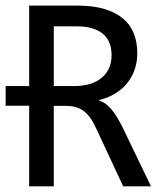

<svg xmlns="http://www.w3.org/2000/svg" viewBox="-20 -658 590 678"><path d="M513.2 0H415L319.8 -204.1Q309.1 -227.5 297.9 -242.9Q286.6 -258.3 273.7 -267.3Q260.7 -276.4 245.4 -280.3Q230 -284.2 210.9 -284.2H169.9V0H83V-284.7H0V-354H83V-638.2H253.9Q309.6 -638.2 349.6 -626Q389.6 -613.8 415.3 -591.8Q440.9 -569.8 452.9 -538.8Q464.8 -507.8 464.8 -470.2Q464.8 -440.4 456.1 -413.8Q447.3 -387.2 429.9 -365.5Q412.6 -343.8 387 -327.9Q361.3 -312 328.1 -304.2Q355 -294.9 373.8 -271.7Q392.6 -248.5 412.1 -210ZM374 -462.9Q374 -514.2 342 -539.6Q310.1 -564.9 252 -564.9H169.9V-354H240.2Q271 -354 295.7 -361.1Q320.3 -368.2 337.6 -382.1Q355 -396 364.5 -416.3Q374 -436.5 374 -462.9Z"/></svg>

Font: Code New Roman
Style: Regular
Weight: 400
Monospace: yes
Designer: Sam Radian
Foundry: Code New Roman
Version: Version 2.00 November 29, 2014